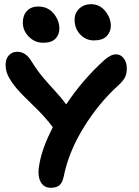

<svg xmlns="http://www.w3.org/2000/svg" viewBox="-20 -912 662 916"><path d="M428.2 -719.2Q389.6 -719.2 362.8 -747.6Q335.9 -775.9 335.9 -817.9Q335.9 -850.1 358.4 -871.1Q380.9 -892.1 414.1 -892.1Q455.1 -892.1 481.9 -859.4Q508.8 -826.7 508.8 -789.1Q508.8 -760.3 489 -739.7Q469.2 -719.2 428.2 -719.2ZM186 -708Q146 -708 117.4 -737.1Q88.9 -766.1 88.9 -804.2Q88.9 -838.9 108.6 -859.9Q128.4 -880.9 162.1 -880.9Q208 -880.9 235.6 -847.9Q263.2 -814.9 263.2 -775.9Q263.2 -746.1 244.4 -727.1Q225.6 -708 186 -708ZM222.2 -16.1Q187 -16.1 172.1 -47.9Q157.2 -79.6 168.9 -134.8Q183.1 -210 231.9 -305.2Q197.3 -350.6 160.2 -387.5Q123 -424.3 92 -454.8Q61 -485.4 37.1 -519Q20 -544.4 13.4 -563Q6.8 -581.5 6.8 -605Q6.8 -631.8 22.7 -648.4Q38.6 -665 62 -665Q103 -665 129.9 -620.1Q156.7 -576.7 184.3 -543.9Q211.9 -511.2 242.2 -478.5Q272.5 -445.8 295.9 -414.1Q373.5 -530.8 476.1 -624Q508.3 -652.8 533.2 -652.8Q555.7 -652.8 570.3 -633.8Q585 -614.7 585 -585.9Q585 -562 577.1 -544.9Q569.3 -527.8 545.9 -505.9Q453.6 -423.3 380.9 -306.4Q308.1 -189.5 284.2 -70.8Q278.3 -41.5 264.2 -28.8Q250 -16.1 222.2 -16.1Z"/></svg>

Font: Shantell Sans Irregular
Style: Regular
Weight: 600
Designer: Stephen Nixon, Anya Danilova, Shantell Martin
Foundry: Arrow Type
Version: Version 1.006;[9816181b4]